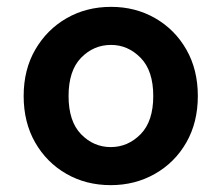

<svg xmlns="http://www.w3.org/2000/svg" viewBox="-20 -528 646 560"><path d="M303 12Q231 12 173.5 -21Q116 -54 82.5 -112.5Q49 -171 49 -248Q49 -325 83 -383.5Q117 -442 174.5 -475Q232 -508 304 -508Q375 -508 432.5 -475Q490 -442 523.5 -383.5Q557 -325 557 -248Q557 -171 523.5 -112.5Q490 -54 432 -21Q374 12 303 12ZM303 -99Q353 -99 390 -136.5Q427 -174 427 -248Q427 -322 390 -359.5Q353 -397 304 -397Q253 -397 216.5 -359.5Q180 -322 180 -248Q180 -174 216.5 -136.5Q253 -99 303 -99Z"/></svg>

Font: DeepMind Sans
Style: Bold
Weight: 700
Designer: Jonny Pinhorn / Modifications: Colophon Foundry
Foundry: Colophon Foundry
Version: Version 1.002; ttfautohint (v1.8.2)